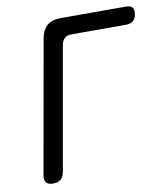

<svg xmlns="http://www.w3.org/2000/svg" viewBox="-83 -800 766 879"><g transform="rotate(-10 300.0 -360.0)"><path d="M93 10Q71 10 61.5 -1Q52 -12 56 -35L165 -650Q172 -691 195 -710.5Q218 -730 259 -730H563Q583 -730 591.5 -719.5Q600 -709 596 -689Q593 -669 581 -658.5Q569 -648 548 -648H294Q274 -648 262.5 -638Q251 -628 247 -608L146 -35Q142 -12 129 -1Q116 10 93 10Z"/></g></svg>

Font: Maple Mono Normal NL
Style: Italic
Weight: 400
Italic angle: -10°
Monospace: yes
Designer: subframe7536
Version: Version 7.000